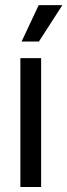

<svg xmlns="http://www.w3.org/2000/svg" viewBox="-20 -748 269 768"><path d="M61.5 0H144.5V-515.6H61.5ZM66.4 -582H135.7L229.5 -727.5H134.8Z"/></svg>

Font: Raveo Display Display
Style: Regular
Weight: 400
Designer: Jakub Foglar, Rasmus Andersson (Inter)
Foundry: Jakubfoglar.com
Version: Version 1.100;Glyphs 3.2.3 (3260)